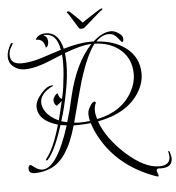

<svg xmlns="http://www.w3.org/2000/svg" viewBox="-68 -981 1124 1223"><g transform="rotate(-5 494.5 -369.0)"><path d="M892 180Q888 180 880 177Q622 85 517 -139Q510 -153 505 -168Q500 -183 495 -196Q473 -194 452 -192.5Q431 -191 410 -191H385Q325 27 208 72Q187 80 164 85Q141 90 115 90H112Q75 90 75 60Q75 36 90 36Q92 36 116 54Q140 72 163 72Q256 72 341 -195L302 -201Q252 -43 203 12Q198 17 194 17Q191 17 191 12Q191 8 195 3Q218 -24 241 -76Q264 -128 286 -205Q214 -225 181 -266Q160 -295 160 -328Q160 -367 199 -412Q238 -457 270 -457Q277 -457 278 -454Q277 -454 276 -453Q192 -413 192 -354Q192 -324 212 -295Q238 -256 294 -231Q302 -261 309 -291.5Q316 -322 323 -353Q317 -347 308.5 -340Q300 -333 289 -325Q271 -337 271 -362Q271 -372 282 -387.5Q293 -403 301 -403Q310 -370 326 -366Q331 -386 334.5 -404.5Q338 -423 340 -438Q346 -483 349.5 -522Q353 -561 353 -595Q353 -609 352.5 -622Q352 -635 351 -647Q301 -626 270 -614Q239 -602 228 -598Q159 -574 107 -574Q66 -574 35.5 -598.5Q5 -623 5 -663Q5 -682 11.5 -701.5Q18 -721 30 -742Q35 -749 40 -749Q44 -749 44 -744Q44 -744 30 -718Q23 -707 20.5 -695.5Q18 -684 18 -673Q18 -614 90 -614Q113 -614 145.5 -619Q178 -624 219 -637L346 -678Q328 -781 258 -781Q254 -781 250.5 -781Q247 -781 243 -780Q270 -768 270 -737Q270 -708 252 -699Q243 -759 192 -755Q208 -791 259 -791Q340 -791 365 -683Q467 -713 541 -713Q545 -713 549.5 -713Q554 -713 558 -712Q620 -768 674 -768Q698 -768 723 -750Q748 -735 748 -711Q748 -693 739 -693Q737 -693 713 -722Q691 -751 658 -751Q615 -751 576 -711Q688 -704 760 -651Q845 -588 845 -482Q845 -423 810 -365Q734 -239 542 -203Q562 -147 600.5 -93.5Q639 -40 695 11Q811 116 906 116Q976 116 976 59Q976 53 973.5 42Q971 31 971 27Q971 24 973 24Q981 24 984 45Q986 53 987.5 59.5Q989 66 989 71Q989 130 918 130H911Q908 129 904 129Q887 129 887 141Q887 147 892 159Q897 171 897 175Q897 180 892 180ZM346 -215Q357 -250 367.5 -290Q378 -330 388 -376Q438 -588 543 -698Q509 -697 465.5 -686Q422 -675 370 -655Q372 -639 373 -623Q374 -607 374 -588Q374 -550 369.5 -505Q365 -460 355 -410Q347 -367 336 -321Q325 -275 309 -224ZM425 -206Q442 -206 458.5 -207Q475 -208 491 -210Q485 -234 485 -255Q485 -263 487 -273Q490 -286 504 -308Q519 -331 530 -331Q536 -331 539 -323Q528 -301 528 -275Q528 -262 530.5 -247.5Q533 -233 538 -218Q699 -251 765 -373Q795 -427 795 -484Q795 -583 726 -641Q663 -695 563 -698Q511 -632 460 -468Q456 -456 438.5 -391Q421 -326 390 -208Q399 -207 408 -206.5Q417 -206 425 -206ZM488 -800Q478 -800 475 -803Q474 -804 464.5 -819Q455 -834 443 -854Q431 -874 420.5 -890Q410 -906 407 -908Q405 -909 405 -912Q405 -916 410.5 -917.5Q416 -919 419 -916Q421 -916 433 -905Q445 -894 460 -879.5Q475 -865 486.5 -853Q498 -841 499 -838Q504 -842 522.5 -854Q541 -866 563 -880.5Q585 -895 602 -905.5Q619 -916 622 -916Q626 -918 627 -918Q631 -918 632.5 -915Q634 -912 628 -908Q621 -904 602.5 -888Q584 -872 562.5 -853Q541 -834 524 -819Q507 -804 504 -803Q500 -800 488 -800Z"/></g></svg>

Font: Lavishly Yours
Style: Regular
Weight: 400
Designer: Robert E. Leuschke
Foundry: Robert E. Leuschke
Version: Version 1.010; ttfautohint (v1.8.3)